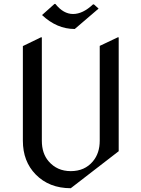

<svg xmlns="http://www.w3.org/2000/svg" viewBox="-20 -949 728 988"><path d="M344.2 19.5Q232.9 19.5 163.6 -51.3Q97.7 -118.7 97.7 -224.6V-711.9L190.4 -756.8H195.3V-224.6Q195.3 -159.2 230.5 -118.7Q273.9 -68.4 344.2 -68.4Q416 -68.4 458 -118.7Q493.2 -160.6 493.2 -224.6V-712.9L585.9 -756.8H590.8V-170.9ZM196.3 -871.6 260.3 -928.7H265.1Q306.2 -877 356 -877Q406.2 -877 458.5 -926.3H463.4L487.3 -904.8L364.7 -799.8Q272.5 -799.8 196.3 -871.6Z"/></svg>

Font: Nova Cut
Style: Book
Weight: 400
Version: Version 2.000